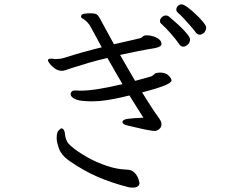

<svg xmlns="http://www.w3.org/2000/svg" viewBox="-20 -817 1040 881"><path d="M918 -668Q915 -665 909 -661.5Q903 -658 896 -658Q887 -658 879 -667Q873 -676 857.5 -694Q842 -712 825 -730.5Q808 -749 796 -759Q789 -765 789 -773Q789 -782 796 -789.5Q803 -797 813 -797Q822 -797 840 -784Q858 -771 878 -752Q898 -733 912 -716Q926 -699 926 -691Q926 -684 923.5 -678.5Q921 -673 918 -668ZM654 -655Q667 -655 682.5 -650.5Q698 -646 709.5 -637Q721 -628 721 -615Q721 -602 690 -596Q652 -590 612 -582Q572 -574 531 -565Q548 -535 565.5 -505Q583 -475 600 -446Q630 -454 651.5 -460Q673 -466 675 -467Q684 -472 688.5 -477Q693 -482 703 -483Q707 -484 714 -484Q740 -484 753.5 -470.5Q767 -457 767 -448Q767 -438 736 -425Q705 -412 632 -393Q653 -359 672.5 -329Q692 -299 709 -276Q714 -269 717.5 -262Q721 -255 721 -247Q721 -234 712 -226Q703 -218 692 -216Q688 -216 683 -216.5Q678 -217 672 -218Q641 -223 611 -230.5Q581 -238 566 -241Q542 -246 542 -257Q542 -268 565 -271.5Q588 -275 638 -277Q626 -296 609.5 -322Q593 -348 574 -379Q562 -376 533.5 -369.5Q505 -363 470.5 -357.5Q436 -352 404 -352Q346 -352 325 -362Q304 -372 304 -385Q304 -391 308.5 -396.5Q313 -402 327 -402Q332 -402 337 -401.5Q342 -401 344 -401H349Q383 -401 428.5 -408Q474 -415 542 -431Q525 -460 507.5 -490.5Q490 -521 473 -551Q429 -541 388 -529Q347 -517 313 -506Q312 -506 302.5 -502.5Q293 -499 282 -495.5Q271 -492 264 -492Q247 -492 232 -502.5Q217 -513 208.5 -524.5Q200 -536 200 -539Q200 -546 207 -547Q214 -548 216 -548Q221 -548 225.5 -547Q230 -546 234 -546Q242 -546 252.5 -547Q263 -548 276 -552Q360 -579 447 -600L392 -701Q384 -713 371 -724Q365 -729 358.5 -732Q352 -735 352 -742Q352 -752 366.5 -754Q381 -756 393 -756Q416 -756 423.5 -751Q431 -746 438 -733Q453 -705 469.5 -675Q486 -645 503 -614L621 -641Q630 -643 634.5 -648.5Q639 -654 650 -655ZM822 -603Q810 -603 804 -612Q787 -637 762.5 -664.5Q738 -692 721 -707Q714 -713 714 -720Q714 -730 722.5 -738Q731 -746 741 -746Q750 -746 755 -741Q758 -738 773 -725.5Q788 -713 806.5 -695.5Q825 -678 838.5 -661.5Q852 -645 852 -636Q852 -622 841.5 -612.5Q831 -603 822 -603ZM570 42Q491 22 426 -6.5Q361 -35 295 -81Q262 -105 251 -134.5Q240 -164 240 -184Q240 -210 249.5 -219Q259 -228 261 -228Q277 -228 279 -195Q280 -184 286 -171.5Q292 -159 303 -149Q335 -121 379.5 -96Q424 -71 471.5 -55.5Q519 -40 557 -39Q584 -39 597.5 -24.5Q611 -10 615.5 5Q620 20 620 22Q620 33 611.5 38.5Q603 44 589 44Q585 44 580 43.5Q575 43 570 42Z"/></svg>

Font: QiushuiShotai
Style: Regular
Weight: 600
Designer: Fontworks Inc.
Foundry: Fontworks Inc.
Version: Version 1.250